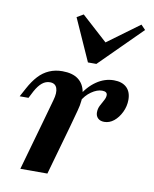

<svg xmlns="http://www.w3.org/2000/svg" viewBox="-78 -735 637 795"><g transform="rotate(10 240.5 -337.5)"><path d="M121 -208.1 147.6 -303.2Q157.3 -336.3 150.4 -355.2Q143.5 -374.2 121 -374.2Q103.2 -374.2 88.3 -362.1Q73.4 -350 59.7 -325L44.4 -295.2H7.3L27.4 -332.3Q44.4 -363.7 64.1 -385.1Q83.9 -406.5 108.9 -417.3Q133.9 -428.2 163.7 -428.2Q206.5 -428.2 230.6 -410.1Q254.8 -391.9 260.9 -358.5Q266.9 -325 254 -279L234.7 -208.1ZM62.1 0 121 -208.1H234.7L175.8 0ZM370.2 -251.6Q353.2 -251.6 343.5 -260.9Q333.9 -270.2 333.9 -285.5Q333.9 -300.8 340.7 -314.1Q347.6 -327.4 354.4 -339.5Q361.3 -351.6 361.3 -362.1Q361.3 -377.4 339.5 -377.4Q318.5 -377.4 294.8 -360.9Q271 -344.4 256.5 -316.9L248.4 -337.9Q272.6 -380.6 307.3 -404.4Q341.9 -428.2 380.6 -428.2Q415.3 -428.2 434.3 -410.1Q453.2 -391.9 453.2 -358.9Q453.2 -331.5 441.1 -306.5Q429 -281.5 410.5 -266.5Q391.9 -251.6 370.2 -251.6ZM452.4 -675 471 -655.6 296.8 -482.3H261.3L182.3 -658.9L209.7 -675L337.9 -558.9L291.1 -556.5Z"/></g></svg>

Font: Playfair 9pt
Style: Bold Italic
Weight: 700
Italic angle: -15.6°
Designer: Claus Eggers Sørensen
Foundry: Claus Eggers Sørensen
Version: Version 2.203